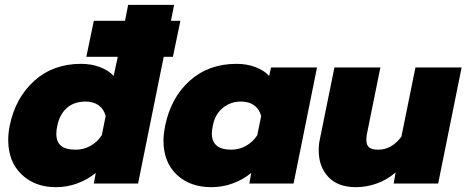

<svg xmlns="http://www.w3.org/2000/svg" viewBox="-20 -759 1929 794"><path d="M14 -180Q14 -208 20 -239Q44 -355 122 -425Q200 -495 315 -495Q358 -495 393.5 -481.5Q429 -468 450 -445L467 -524H337L368 -673H497L510 -739H700L687 -673H726L695 -524H657L551 0H368L376 -44Q342 -16 299.5 -0.5Q257 15 211 15Q124 15 69 -38Q14 -91 14 -180ZM401 -200 417 -279Q410 -307 388.5 -323Q367 -339 334 -339Q287 -339 257 -313Q227 -287 217 -239Q213 -223 213 -205Q213 -173 232 -156.5Q251 -140 294 -140Q326 -140 354.5 -156Q383 -172 401 -200Z M656 -178Q656 -202 663 -239Q687 -356 765 -425.5Q843 -495 958 -495Q1001 -495 1036.5 -481.5Q1072 -468 1093 -445L1101 -480H1291L1194 0H1011L1019 -44Q985 -16 942.5 -0.5Q900 15 854 15Q765 15 710.5 -37Q656 -89 656 -178ZM1044 -200 1060 -279Q1053 -307 1031.5 -323Q1010 -339 977 -339Q933 -339 901 -312.5Q869 -286 860 -239Q856 -217 856 -207Q856 -140 937 -140Q969 -140 997.5 -156Q1026 -172 1044 -200Z M1298 -138Q1298 -164 1304 -189L1363 -480H1553L1499 -213Q1495 -197 1495 -181Q1495 -159 1506.5 -149.5Q1518 -140 1544 -140Q1600 -140 1640 -194L1698 -480H1889L1792 0H1608L1616 -46Q1582 -16 1539 -0.5Q1496 15 1452 15Q1377 15 1337.5 -27.5Q1298 -70 1298 -138Z"/></svg>

Font: Readiness ExtraBold
Style: Italic
Weight: 800
Italic angle: -12°
Designer: Katatrad Team
Foundry: CadsonDemak
Version: Version 1.00;January 16, 2020;FontCreator 12.0.0.2550 64-bit